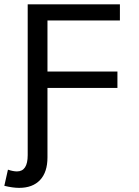

<svg xmlns="http://www.w3.org/2000/svg" viewBox="-36 -679 656 906"><path d="M188 -582.5V-341.3H518.1V-264.2H188V63.5Q188 133.3 153.1 170.4Q118.2 207.5 54.2 207.5Q24.4 207.5 -15.6 197.8L1.5 121.6Q26.4 129.9 43.9 129.9Q94.7 129.9 94.7 53.2V-658.7H529.8V-582.5Z"/></svg>

Font: Liberation Mono
Style: Regular
Weight: 400
Monospace: yes
Designer: Steve Matteson
Foundry: Ascender Corporation
Version: Version 2.1.5